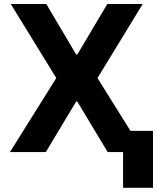

<svg xmlns="http://www.w3.org/2000/svg" viewBox="-20 -747 772 943"><path d="M207.4 -727.3H33L256.4 -363.6L28.8 0H204.9L354 -248.2H359.7L508.9 0H584.5V175.4H731.5V-104.4H620.7L458.8 -363.6L680.8 -727.3H507.1L359.7 -479.4H354Z"/></svg>

Font: Margiela Sans
Style: Bold
Weight: 700
Designer: Stefan Endress, Andreas Faust
Version: Version 1.100;FEAKit 1.0